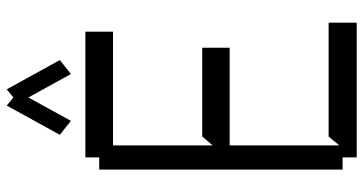

<svg xmlns="http://www.w3.org/2000/svg" viewBox="-278 -816 1092 577"><g transform="rotate(-90 268.5 -527.0)"><path d="M120.6 -53.7 147 -85.9H489.3V-1.5H84.5V-43.9H47.9V-775.4H84.5V-816.9H462.4V-733.9H120.6V-434.6L147.5 -465.8H414.1V-383.3H120.6ZM377 -893.6 335 -860.4 264.6 -988.3 194.3 -860.4 152.3 -893.6 240.2 -1053.2 264.6 -1033.2 289.1 -1053.2Z"/></g></svg>

Font: Gap Sans
Style: Regular
Weight: 400
Designer: Alexandre Liziard and Étienne Ozeray
Foundry: Interstices.io
Version: Version 1.6.1 - December 3. 2014